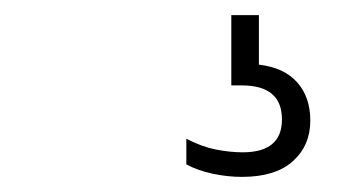

<svg xmlns="http://www.w3.org/2000/svg" viewBox="-20 -30 467 254"><path d="M300 204Q281 204 261.2 199.8Q241.5 195.5 226.5 187.5V153.5Q246.5 164 265.5 167.8Q284.5 171.5 301 171.5Q353 171.5 353 128Q353 83 300 83H286V-10H322.5V55.5Q356 59.5 373.2 79Q390.5 98.5 390.5 129.5Q390.5 162.5 367.5 183.2Q344.5 204 300 204Z"/></svg>

Font: Encode Sans Condensed Light
Style: Regular
Weight: 300
Width: 3
Designer: Multiple Designers
Foundry: Impallari Type
Version: Version 3.000; ttfautohint (v1.8.3) -l 8 -r 50 -G 200 -x 14 